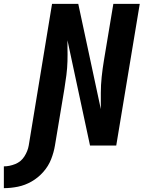

<svg xmlns="http://www.w3.org/2000/svg" viewBox="-144 -755 745 996"><path d="M-124 221Q-88 221 -51 213.5Q-14 206 20 186.5Q54 167 80.5 137Q107 107 121 71.5Q135 36 141 0L190 -294Q196 -330 200.5 -366Q205 -402 206 -437.5Q207 -473 206 -509V-520Q206 -527 206 -533.5Q206 -540 206 -546L323 0H459L581 -735H444L395 -441Q388 -399 383.5 -356.5Q379 -314 379 -272.5Q379 -231 379 -189L262 -735H126L5 0Q0 29 -17.5 56.5Q-35 84 -65 96Q-95 108 -124 108Z"/></svg>

Font: Iosevka Sparkle Extrabold
Style: Italic
Weight: 800
Italic angle: -9°
Designer: Belleve Invis
Foundry: Belleve Invis
Version: Version 4.5.0; ttfautohint (v1.8.3)